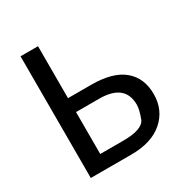

<svg xmlns="http://www.w3.org/2000/svg" viewBox="-166 -849 941 980"><g transform="rotate(-30 304.5 -358.5)"><path d="M480 -206.5Q480 -329.1 328.6 -329.1H192.4V-82H328.1Q443.8 -82 461.9 -130.6Q480 -179.2 480 -206.5ZM192.4 -717.3V-411.1H328.6Q455.6 -411.1 518.8 -358.4Q582 -305.7 582 -210.9Q582 -116.7 515.1 -58.3Q448.2 0 328.1 0H89.4V-717.3Z"/></g></svg>

Font: Lato-Medium
Style: Regular
Weight: 500
Designer: Lukasz Dziedzic
Foundry: tyPoland Lukasz Dziedzic
Version: Version 2.006; 2014-01-15